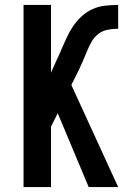

<svg xmlns="http://www.w3.org/2000/svg" viewBox="-20 -755 540 775"><path d="M338 0 213 -298 186 -244V0H75V-735H186V-462L208 -511Q213 -521 217.5 -531.5Q222 -542 227 -553V-554Q238 -578 249 -602.5Q260 -627 275 -649Q290 -671 309.5 -689Q329 -707 353 -718Q377 -729 403.5 -732Q430 -735 457 -735V-639Q436 -639 415 -635Q394 -631 377.5 -618.5Q361 -606 350.5 -588Q340 -570 332 -550.5Q324 -531 316 -512Q308 -493 299 -474L268 -412L457 0Z"/></svg>

Font: Iosevka Fixed
Style: Bold
Weight: 700
Monospace: yes
Designer: Belleve Invis
Foundry: Belleve Invis
Version: Version 32.3.0